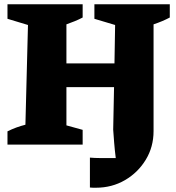

<svg xmlns="http://www.w3.org/2000/svg" viewBox="-20 -677 824 899"><path d="M15 0V-62Q55 -82 99 -93L111 -560L15 -589V-657H367V-595Q350 -586 330.5 -578Q311 -570 291 -563V-380H516L519 -560L422 -589V-657H775V-595Q758 -586 739 -578Q720 -570 699 -563V-63Q699 11 662.5 71Q626 131 565 166.5Q504 202 429 202Q423 202 415.5 202Q408 202 401 201V61Q424 63 446 63Q468 63 491 63Q499 63 506.5 63Q514 63 522 63Q517 23 514.5 -9.5Q512 -42 510 -70L514 -269H291V-90L367 -69V0Z"/></svg>

Font: Piazzolla ExtraBold
Style: Regular
Weight: 800
Designer: Juan Pablo del Peral
Foundry: Huerta Tipografica
Version: Version 1.330